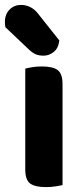

<svg xmlns="http://www.w3.org/2000/svg" viewBox="-42 -755 336 783"><path d="M145 8Q100 8 80.5 -7Q61 -22 61 -64V-475Q71 -478 89 -481Q107 -484 129 -484Q174 -484 193.5 -469Q213 -454 213 -412V0Q203 2 185 5Q167 8 145 8ZM-20 -644Q-21 -648 -21.5 -654.5Q-22 -661 -22 -665Q-22 -697 -3 -716Q16 -735 44 -735Q62 -735 79.5 -727Q97 -719 111 -702L200 -590Q196 -558 177 -543Q158 -528 136 -528Q117 -528 104 -533.5Q91 -539 77 -552Z"/></svg>

Font: Baloo Chettan 2
Style: Bold
Weight: 700
Designer: Maithili Shingre, Unnati Kotecha and Ek Type
Foundry: Ek Type
Version: Version 1.640;hotconv 1.0.111;makeotfexe 2.5.65597; ttfautoh